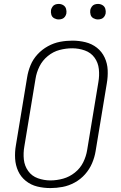

<svg xmlns="http://www.w3.org/2000/svg" viewBox="-20 -950 616 978"><path d="M237 8Q268 8 299.5 2Q331 -4 361 -20.5Q391 -37 413.5 -62.5Q436 -88 449 -118.5Q462 -149 467 -180L524 -525Q530 -559 528.5 -593Q527 -627 513 -657Q499 -687 473.5 -707Q448 -727 415.5 -735Q383 -743 349 -743Q317 -743 285.5 -737Q254 -731 224 -714.5Q194 -698 171 -673Q148 -648 135.5 -617.5Q123 -587 118 -555L61 -210Q55 -176 57 -142Q59 -108 72.5 -78.5Q86 -49 111.5 -28.5Q137 -8 169.5 0Q202 8 237 8ZM237 -31Q204 -31 173 -42Q142 -53 123.5 -79Q105 -105 101.5 -137.5Q98 -170 104 -204L161 -549Q166 -581 181 -611.5Q196 -642 223.5 -664.5Q251 -687 283.5 -695.5Q316 -704 348 -704Q381 -704 412 -693Q443 -682 461.5 -656.5Q480 -631 483.5 -598Q487 -565 481 -531L424 -186Q419 -154 404 -123.5Q389 -93 361.5 -71Q334 -49 301.5 -40Q269 -31 237 -31ZM479 -851Q488 -851 496.5 -854Q505 -857 510.5 -864.5Q516 -872 518 -881Q520 -893 516.5 -905Q513 -917 502.5 -923.5Q492 -930 479 -930Q470 -930 461.5 -927Q453 -924 447.5 -916Q442 -908 440 -900Q438 -887 441.5 -875Q445 -863 456 -857Q467 -851 479 -851ZM279 -851Q288 -851 296.5 -854Q305 -857 310.5 -864.5Q316 -872 318 -881Q320 -893 316.5 -905Q313 -917 302.5 -923.5Q292 -930 279 -930Q270 -930 261.5 -927Q253 -924 247.5 -916Q242 -908 240 -900Q238 -887 241.5 -875Q245 -863 256 -857Q267 -851 279 -851Z"/></svg>

Font: Iosevka Sparkle XLtObl
Style: Regular
Weight: 200
Italic angle: -9°
Designer: Belleve Invis
Foundry: Belleve Invis
Version: Version 4.5.0; ttfautohint (v1.8.3)